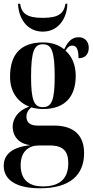

<svg xmlns="http://www.w3.org/2000/svg" viewBox="-21 -776 499 1032"><path d="M209 -606C295 -606 340 -681 341 -756H331C322 -704 295 -680 209 -680C123 -680 95 -704 87 -756H76C78 -681 122 -606 209 -606ZM194 236C356 236 431 164 431 47C431 -45 380 -101 269 -101H179C142 -101 121 -118 121 -149C121 -167 129 -184 147 -199C167 -193 189 -190 211 -190C332 -190 386 -261 386 -368C386 -427 366 -473 331 -504C343 -523 353 -531 367 -531C391 -531 401 -510 401 -463C441 -463 456 -489 456 -520C456 -550 437 -576 402 -576C359 -576 339 -542 324 -511C294 -535 256 -548 211 -548C90 -548 33 -484 33 -363C33 -281 76 -226 136 -203C75 -182 47 -138 47 -94C47 -47 78 -2 143 4C49 14 -1 51 -1 115C-1 193 69 236 194 236ZM209 -200C163 -200 146 -235 146 -363C146 -503 164 -538 209 -538C255 -538 273 -505 273 -364C273 -235 256 -200 209 -200ZM209 226C141 226 90 196 90 112C90 35 137 6 186 6H248C321 6 346 40 346 101C346 182 303 226 209 226Z"/></svg>

Font: Noto Serif Display ExtraCondensed
Style: Bold
Weight: 700
Width: 2
Designer: Monotype Design Team
Foundry: Monotype Imaging Inc.
Version: Version 2.009